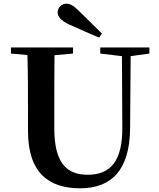

<svg xmlns="http://www.w3.org/2000/svg" viewBox="-20 -997 858 1036"><path d="M530 -816C489 -856 449 -896 411 -933C378 -966 361 -977 339 -977C310 -977 291 -954 291 -931C291 -910 305 -887 355 -864C408 -841 461 -816 515 -794ZM521 -708 638 -694 640 -312C642 -128 576 -54 453 -54C337 -54 273 -121 273 -305V-401C273 -501 273 -600 274 -699L374 -708V-741H39V-708L128 -700C131 -600 131 -500 131 -401V-290C131 -63 245 19 412 19C585 19 680 -83 682 -304L685 -694L786 -708V-741H521Z"/></svg>

Font: Noto Serif SC
Style: Bold
Weight: 700
Designer: Ryoko NISHIZUKA 西塚涼子 (kana & ideographs); Frank Grießhammer (Latin, Greek & Cyrillic); Wenlong ZHANG 张文龙 (bopomofo); San
Foundry: Adobe
Version: Version 2.001;hotconv 1.1.0;makeotfexe 2.6.0